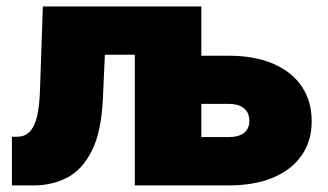

<svg xmlns="http://www.w3.org/2000/svg" viewBox="-20 -562 995 582"><path d="M16.1 0V-147.5H32.7Q48.8 -147.5 61 -155.3Q73.2 -163.1 81.8 -179.7Q90.3 -196.3 95 -222.7Q99.6 -249 101.1 -285.2L109.9 -542.5H585V0H388.7V-396H297.9L292 -265.6Q287.6 -163.1 258.5 -105.2Q229.5 -47.4 183.8 -23.7Q138.2 0 82.5 0ZM507.3 -393.1H673.3Q751.5 -393.1 807.9 -368.9Q864.3 -344.7 894.5 -300.3Q924.8 -255.9 924.8 -194.3Q924.8 -134.8 894.5 -91.1Q864.3 -47.4 807.9 -23.7Q751.5 0 673.3 0H394V-542.5H590.3V-146.5H672.9Q703.6 -146.5 719.7 -159.2Q735.8 -171.9 735.8 -195.3Q735.8 -220.2 719.7 -233.6Q703.6 -247.1 672.9 -247.1H507.3Z"/></svg>

Font: Inter 16pt Black
Style: Regular
Weight: 900
Version: Version 4.001;git-66647c0bb